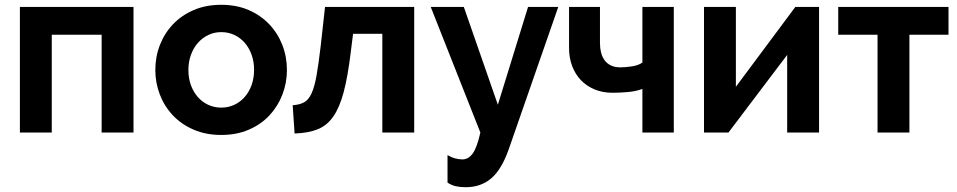

<svg xmlns="http://www.w3.org/2000/svg" viewBox="-20 -553 3994 801"><path d="M537 0H404V-408H196V0H63V-524H537Z M903 10Q839 10 788 -12Q737 -34 701.5 -71.5Q666 -109 647 -158Q628 -207 628 -261Q628 -316 647 -365Q666 -414 701.5 -451.5Q737 -489 788 -511Q839 -533 903 -533Q967 -533 1017.5 -511Q1068 -489 1103.5 -451.5Q1139 -414 1158 -365Q1177 -316 1177 -261Q1177 -207 1158 -158Q1139 -109 1104 -71.5Q1069 -34 1018 -12Q967 10 903 10ZM766 -261Q766 -226 776.5 -197.5Q787 -169 805.5 -148Q824 -127 849 -115.5Q874 -104 903 -104Q932 -104 957 -115.5Q982 -127 1000.5 -148Q1019 -169 1029.5 -198Q1040 -227 1040 -262Q1040 -296 1029.5 -325Q1019 -354 1000.5 -375Q982 -396 957 -407.5Q932 -419 903 -419Q874 -419 849 -407Q824 -395 805.5 -374Q787 -353 776.5 -324Q766 -295 766 -261Z M1201 -114Q1230 -116 1248.5 -126Q1267 -136 1279.5 -163Q1292 -190 1300.5 -237.5Q1309 -285 1318 -362L1336 -524H1708V0H1575V-412H1453L1443 -333Q1431 -234 1414 -169.5Q1397 -105 1370.5 -67Q1344 -29 1305 -13.5Q1266 2 1209 4Z M1847 94Q1864 104 1879.5 108Q1895 112 1909 112Q1934 112 1952 87.5Q1970 63 1984 0L1777 -524H1915L2057 -116L2183 -524H2309L2103 68Q2073 154 2029.5 191Q1986 228 1923 228Q1900 228 1882 224Q1864 220 1847 209Z M2791 0H2660V-182Q2633 -172 2599 -169Q2565 -166 2536 -166Q2494 -166 2460.5 -180Q2427 -194 2403.5 -218.5Q2380 -243 2367 -277.5Q2354 -312 2354 -353V-524H2483V-373Q2483 -352 2487.5 -334Q2492 -316 2502 -302Q2512 -288 2528.5 -280Q2545 -272 2568 -272Q2588 -272 2615.5 -276Q2643 -280 2660 -292V-524H2791Z M3050 -191 3298 -524H3397V0H3264V-324L3019 0H2917V-524H3050Z M3774 0H3641V-408H3477V-524H3937V-408H3774Z"/></svg>

Font: IngvarSans
Style: Bold
Weight: 700
Version: Version 3.000